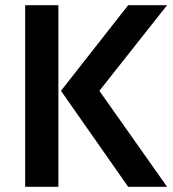

<svg xmlns="http://www.w3.org/2000/svg" viewBox="-20 -720 667 740"><path d="M205 0H77V-700H205ZM624 0H474L215 -370L474 -700H624L363 -370Z"/></svg>

Font: Cabin
Style: Bold
Weight: 700
Designer: Pablo Impallari
Foundry: Pablo Impallari. http://www.impallari.com Igino Marini. http://www.ikern.com
Version: Version 3.001;hotconv 1.0.109;makeotfexe 2.5.65596